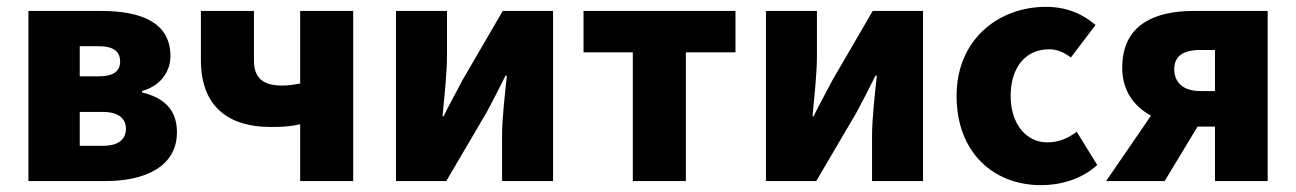

<svg xmlns="http://www.w3.org/2000/svg" viewBox="-20 -529 3787 561"><path d="M63 0H289C402 0 497 -41 497 -143C497 -210 457 -244 395 -259V-263C454 -280 478 -324 478 -365C478 -466 388 -497 276 -497H63ZM213 -306V-394H268C314 -394 331 -377 331 -349C331 -322 313 -306 268 -306ZM213 -103V-202H280C328 -202 348 -181 348 -153C348 -125 330 -103 281 -103Z M857 0H1012V-497H857V-285C840 -282 825 -279 804 -279C745 -279 722 -304 722 -353V-497H567V-353C567 -213 653 -158 770 -158C811 -158 831 -160 857 -166Z M1137 0H1284L1402 -201C1417 -229 1441 -275 1457 -308H1461C1454 -243 1447 -180 1447 -131V0H1596V-497H1449L1332 -296C1317 -267 1292 -222 1276 -189H1273C1279 -253 1286 -316 1286 -366V-497H1137Z M1829 0H1984V-376H2129V-497H1685V-376H1829Z M2218 0H2365L2483 -201C2498 -229 2522 -275 2538 -308H2542C2535 -243 2528 -180 2528 -131V0H2677V-497H2530L2413 -296C2398 -267 2373 -222 2357 -189H2354C2360 -253 2367 -316 2367 -366V-497H2218Z M3022 12C3075 12 3138 -3 3186 -47L3126 -144C3101 -125 3073 -113 3040 -113C2979 -113 2933 -166 2933 -249C2933 -331 2976 -385 3045 -385C3067 -385 3086 -378 3109 -361L3181 -456C3144 -488 3097 -509 3036 -509C2898 -509 2775 -414 2775 -249C2775 -84 2882 12 3022 12Z M3530 0H3684V-497H3468C3352 -497 3259 -456 3259 -331C3259 -263 3294 -218 3343 -191L3212 0H3383L3479 -159H3530ZM3487 -263C3436 -263 3411 -289 3411 -327C3411 -364 3436 -383 3487 -383H3530V-263Z"/></svg>

Font: Source Sans Pro
Style: Bold
Weight: 700
Designer: Paul D. Hunt
Foundry: Adobe Systems Incorporated
Version: Version 3.006;hotconv 1.0.111;makeotfexe 2.5.65597